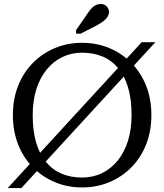

<svg xmlns="http://www.w3.org/2000/svg" viewBox="-20 -936 829 969"><path d="M394 -670Q340 -670 294.5 -648Q249 -626 215.5 -585Q182 -544 163.5 -486Q145 -428 145 -355Q145 -275 162.5 -216Q180 -157 213 -117.5Q246 -78 292 -59Q338 -40 394 -40Q449 -40 494.5 -62Q540 -84 573.5 -125Q607 -166 625.5 -224Q644 -282 644 -355Q644 -435 626.5 -494Q609 -553 576 -592.5Q543 -632 497 -651Q451 -670 394 -670ZM394 10Q321 10 257.5 -16.5Q194 -43 146 -91.5Q98 -140 71.5 -207Q45 -274 45 -355Q45 -436 71.5 -503Q98 -570 146 -618.5Q194 -667 257.5 -693.5Q321 -720 394 -720Q468 -720 531.5 -693.5Q595 -667 643 -618.5Q691 -570 717.5 -503Q744 -436 744 -355Q744 -274 717.5 -207Q691 -140 643 -91.5Q595 -43 531.5 -16.5Q468 10 394 10ZM19 13 695 -723H764L88 13ZM426 -874 364 -784V-766H387L472 -810Q490 -820 503 -830Q516 -840 523 -851.5Q530 -863 530 -876Q530 -891 518.5 -903.5Q507 -916 488 -916Q476 -916 465 -911Q454 -906 445 -897Q436 -888 426 -874Z"/></svg>

Font: Roboto Serif 72pt
Style: Regular
Weight: 400
Designer: Greg Gazdowicz
Foundry: Commercial Type
Version: Version 1.008